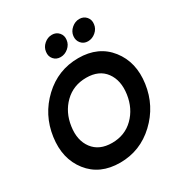

<svg xmlns="http://www.w3.org/2000/svg" viewBox="-223 -1152 1254 1324"><g transform="rotate(-30 403.5 -490.0)"><path d="M288.1 -908.2Q292 -942.4 319.6 -966.3Q347.2 -990.2 381.1 -990.2Q415 -990.2 436 -966.1Q457 -941.9 452.1 -908.2Q448.2 -874 420.2 -850.1Q392.1 -826.2 358.2 -826.2Q324.2 -826.2 303.7 -850.1Q283.2 -874 288.1 -908.2ZM576.2 -826.2Q543 -826.2 522.5 -850.1Q502 -874 505.9 -908Q509.8 -941.9 537.8 -966.1Q565.9 -990.2 599.1 -990.2Q633.3 -990.2 654.1 -966.1Q674.8 -941.9 669.9 -908.2Q666 -874 638.2 -850.1Q610.4 -826.2 576.2 -826.2ZM350.1 9.8Q189 9.8 102.1 -101.1Q15.1 -211.9 38.1 -375Q61 -538.1 179 -648.9Q296.9 -759.8 458 -759.8Q618.2 -759.8 705.6 -648.4Q793 -537.1 770 -375Q747.1 -212.9 628.7 -101.6Q510.3 9.8 350.1 9.8ZM624 -375Q639.2 -480 589.6 -547.6Q540 -615.2 438 -615.2Q335 -615.2 265.9 -547.6Q196.8 -480 182.1 -375Q167 -271 217.5 -203.6Q268.1 -136.2 370.1 -136.2Q472.2 -136.2 540.5 -203.6Q608.9 -271 624 -375Z"/></g></svg>

Font: Oakes Grotesk
Style: Bold Italic
Weight: 700
Designer: Samuel Oakes
Foundry: Samuel Oakes
Version: Version 1.0 | wf-rip DC20170320